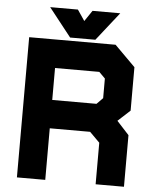

<svg xmlns="http://www.w3.org/2000/svg" viewBox="-58 -907 770 955"><g transform="rotate(5 327.0 -429.0)"><path d="M62.5 0V-700H494L597 -597V-380L536 -324L597 -257.5V0H455.5V-207.5L405.5 -257.5H204V0ZM134 -71H133.5V-331.5H440L527.5 -233V-71H527V-233L440 -331.5L523.5 -407.5V-565.5L459 -629.5H134ZM204 -399H425L455.5 -430V-528L425 -558.5H204ZM133.5 -331V-630H459L524 -565.5V-407.5L439.5 -331ZM265.5 -716 153.5 -858H292L328.5 -804L365 -858H503.5L391.5 -716ZM299 -755H356L398.5 -813L356 -755H299L256.5 -813Z"/></g></svg>

Font: Tourney Black
Style: Regular
Weight: 900
Version: Version 1.015